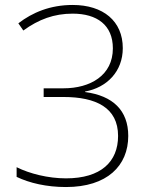

<svg xmlns="http://www.w3.org/2000/svg" viewBox="-20 -744 610 774"><path d="M475 -550C475 -659 396 -724 273 -724C183 -724 111 -694 54 -650L74 -621C136 -666 198 -689 273 -689C371 -689 435 -643 435 -549C435 -440 344 -388 236 -388H156V-353H236C367 -353 456 -310 456 -196C456 -92 387 -25 246 -25C174 -25 99 -44 47 -70V-31C99 -6 168 10 246 10C412 10 497 -76 497 -196C497 -299 435 -358 323 -373V-375C411 -391 475 -456 475 -550Z"/></svg>

Font: Noto Sans Myanmar UI ExtraLight
Style: Regular
Weight: 200
Designer: Monotype Design Team
Foundry: Monotype Imaging Inc.
Version: Version 2.103